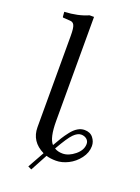

<svg xmlns="http://www.w3.org/2000/svg" viewBox="-152 -764 683 937"><g transform="rotate(20 190.0 -296.0)"><path d="M346.2 -103Q346.2 -118.2 334.7 -127.7Q323.2 -137.2 306.2 -137.2Q287.6 -137.2 267.3 -116.9Q247.1 -96.7 209 -29.8Q226.6 -19 251 -19Q282.7 -19 314.5 -44.9Q346.2 -70.8 346.2 -103ZM374 -102.1Q374 -67.9 351.1 -37.6Q328.1 -7.3 295.9 8.8Q263.7 24.9 232.9 24.9Q203.1 24.9 182.1 18.1L134.8 106L116.2 97.2L164.1 11.2Q92.8 -23.9 92.8 -98.1V-573.2Q92.8 -613.8 85.9 -627.4Q79.1 -641.1 63 -641.1L30.8 -643.1Q24.9 -643.1 24.9 -647.9L22.9 -671.9Q93.8 -675.3 145 -698.2H168V-158.2Q168 -69.3 193.8 -42Q208.5 -68.4 219.5 -85.9Q230.5 -103.5 246.1 -123.5Q261.7 -143.6 278.8 -153.8Q295.9 -164.1 314 -164.1Q343.3 -164.1 358.6 -144.8Q374 -125.5 374 -102.1Z"/></g></svg>

Font: Linux Libertine G
Style: Regular
Weight: 400
Designer: Philipp H. Poll
Foundry: Philipp H. Poll
Version: Version 4.7.5